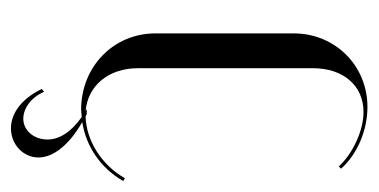

<svg xmlns="http://www.w3.org/2000/svg" viewBox="-186 -356 675 342"><g transform="rotate(90 151.0 -184.5)"><path d="M39 -371V-124C39 -50 98 8 175 8C179 8 183 7 188 7C215 26 228 47 228 68C228 92 212 111 191 111C174 111 154 99 143 74L138 78C154 112 180 133 208 133C237 133 260 111 260 84C260 57 237 29 197 6C241 -1 279 -27 302 -67L297 -70C274 -29 230 -1 187 0C186 0 185 -1 183 -2H174C175 -1 176 -1 177 0C132 -4 101 -41 101 -93V-405C101 -459 132 -495 179 -495C212 -495 253 -476 276 -451L280 -455C254 -484 212 -502 170 -502C96 -502 39 -444 39 -371Z"/></g></svg>

Font: Moniqa Display
Style: Regular
Weight: 400
Designer: Rajesh Rajput
Foundry: Rajesh Rajput
Version: Version 1.000